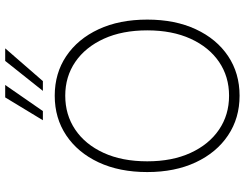

<svg xmlns="http://www.w3.org/2000/svg" viewBox="-126 -852 987 776"><g transform="rotate(-90 368.0 -464.5)"><path d="M368.7 9.8Q277.8 9.8 208.3 -36.9Q138.7 -83.5 99.4 -167.5Q60.1 -251.5 60.1 -363.3Q60.1 -476.1 99.4 -560.1Q138.7 -644 208.3 -690.7Q277.8 -737.3 368.7 -737.3Q459.5 -737.3 528.8 -690.7Q598.1 -644 637.2 -560.1Q676.3 -476.1 676.3 -363.3Q676.3 -251 637.2 -167Q598.1 -83 528.8 -36.6Q459.5 9.8 368.7 9.8ZM368.7 -32.7Q445.8 -32.7 505.4 -73.2Q564.9 -113.8 598.9 -188.2Q632.8 -262.7 632.8 -363.3Q632.8 -464.4 598.9 -538.8Q564.9 -613.3 505.4 -654.1Q445.8 -694.8 368.7 -694.8Q291.5 -694.8 231.7 -654.5Q171.9 -614.3 137.7 -539.8Q103.5 -465.3 103.5 -363.3Q103.5 -262.7 137.5 -188.5Q171.4 -114.3 231.2 -73.5Q291 -32.7 368.7 -32.7ZM388.2 -785.2 509.3 -937.5H560.1L427.7 -785.2ZM269.5 -785.2 361.8 -937.5H412.1L306.6 -785.2Z"/></g></svg>

Font: Inter Tight ExtraLight
Style: Regular
Weight: 250
Designer: Rasmus Andersson
Foundry: rsms
Version: Version 3.004